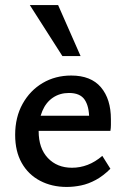

<svg xmlns="http://www.w3.org/2000/svg" viewBox="-20 -729 500 760"><path d="M244 11Q185 11 138.5 -13.5Q92 -38 66 -84Q40 -130 40 -195Q40 -265 69.5 -318Q99 -371 149 -400.5Q199 -430 262 -430Q340 -430 379.5 -383.5Q419 -337 419 -257Q419 -247 419 -234.5Q419 -222 417 -211H333V-259Q333 -308 315 -334.5Q297 -361 253 -361Q217 -361 189.5 -342.5Q162 -324 147.5 -289.5Q133 -255 133 -210Q133 -142 169.5 -103.5Q206 -65 265 -65Q297 -65 327 -76.5Q357 -88 385 -112L417 -61Q389 -33 359.5 -17Q330 -1 301 5Q272 11 244 11ZM90 -211 101 -271H405V-211ZM227 -507 98 -709H210L299 -507Z"/></svg>

Font: Ysabeau SemiBold
Style: Regular
Weight: 600
Designer: Christian Thalmann (Catharsis Fonts)
Version: Version 2.000;gftools[0.9.27.dev2+g8671c4b]